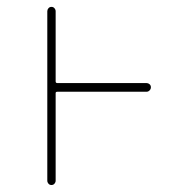

<svg xmlns="http://www.w3.org/2000/svg" viewBox="-20 -564 540 561"><path d="M118.2 -36.1V-531.2Q118.2 -536.1 121.6 -540Q125 -543.9 130.4 -543.9Q135.7 -543.9 139.2 -540Q142.6 -536.1 142.6 -531.2V-326.2Q142.6 -321.3 147.5 -321.3H408.2Q413.1 -321.3 417 -317.9Q420.9 -314.5 420.9 -309.1Q420.9 -303.7 417 -299.8Q413.1 -295.9 408.2 -295.9H147.5Q142.6 -295.9 142.6 -292V-36.1Q142.6 -31.2 139.2 -27.3Q135.7 -23.4 130.4 -23.4Q125 -23.4 121.6 -27.3Q118.2 -31.2 118.2 -36.1Z"/></svg>

Font: Rounded-X Mgen+ 1m thin
Style: Regular
Weight: 100
Designer: [Source Han Sans]
Ryoko NISHIZUKA  (kana & ideographs); Paul D. Hunt (Latin, Greek & Cyrillic); Wenlong ZHANG  (bopomofo
Version: Version 1.059.20150602